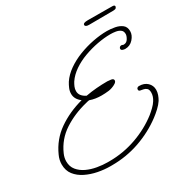

<svg xmlns="http://www.w3.org/2000/svg" viewBox="-184 -921 1135 1158"><g transform="rotate(-30 384.0 -341.5)"><path d="M257 74Q216 74 172.5 65.5Q129 57 91.5 38.5Q54 20 31 -9.5Q8 -39 8 -82Q8 -113 22 -143Q60 -228 134.5 -280Q209 -332 306 -358Q270 -385 270 -422Q270 -441 277.5 -459Q285 -477 295 -493Q319 -529 359 -557Q399 -585 448 -604Q497 -623 548.5 -633Q600 -643 646 -643Q673 -643 701.5 -637.5Q730 -632 749 -617Q768 -602 768 -572Q768 -545 745.5 -519.5Q723 -494 689 -494Q681 -494 671.5 -497.5Q662 -501 662 -510Q662 -515 666.5 -520Q671 -525 678 -525Q683 -525 686.5 -523Q690 -521 694 -521Q714 -521 725 -539.5Q736 -558 736 -571Q736 -591 723 -600.5Q710 -610 691.5 -613Q673 -616 655 -616Q612 -616 564 -607Q516 -598 469.5 -581Q423 -564 385 -538Q347 -512 324 -478Q316 -465 310 -451Q304 -437 304 -422Q304 -403 315.5 -389Q327 -375 346 -366Q384 -373 421.5 -376Q459 -379 497 -379Q505 -379 522 -376.5Q539 -374 539 -362Q539 -352 527 -344Q515 -336 500 -331Q485 -326 475 -325Q450 -322 425 -322Q405 -322 384.5 -325Q364 -328 345 -335Q339 -334 333.5 -333Q328 -332 322 -330Q231 -308 159 -261Q87 -214 52 -134Q41 -109 41 -84Q41 -48 61.5 -23Q82 2 114 17Q146 32 184 38.5Q222 45 256 45H268Q364 45 454.5 13Q545 -19 617 -75Q633 -88 649.5 -104Q666 -120 676 -136Q684 -148 688.5 -161.5Q693 -175 693 -188Q693 -209 683.5 -217.5Q674 -226 662 -228Q650 -230 640.5 -232Q631 -234 631 -244Q631 -251 636 -255Q641 -259 648 -259Q684 -259 705.5 -238.5Q727 -218 727 -188Q727 -171 721 -154Q715 -137 706 -122Q693 -102 672 -82.5Q651 -63 631 -48Q555 9 462.5 41.5Q370 74 269 74ZM573 -729Q546 -729 546 -743Q546 -757 579 -757Q630 -757 677.5 -756.5Q725 -756 750 -756Q766 -756 766 -746Q766 -742 761.5 -736Q757 -730 742 -730Z"/></g></svg>

Font: Ms Madi
Style: Regular
Weight: 400
Designer: Robert E. Leuschke
Foundry: Robert E. Leuschke
Version: Version 1.010; ttfautohint (v1.8.3)